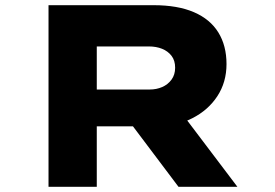

<svg xmlns="http://www.w3.org/2000/svg" viewBox="-20 -720 1061 740"><path d="M167 0V-700H572Q665 -700 727.5 -673Q790 -646 821.5 -595Q853 -544 853 -473Q853 -403 817.5 -349Q782 -295 720.5 -264Q659 -233 581 -233H353V0ZM668 0 430 -316 637 -341 895 0ZM353 -375H557Q583 -375 605 -384.5Q627 -394 641 -413Q655 -432 655 -459Q655 -487 641 -505Q627 -523 604.5 -532Q582 -541 554 -541H353Z"/></svg>

Font: Lexend Zetta ExtraBold
Style: Regular
Weight: 800
Designer: Bonnie Shaver-Troup, Thomas Jockin
Foundry: Lexend
Version: Version 1.007